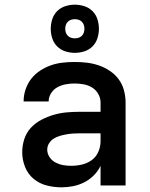

<svg xmlns="http://www.w3.org/2000/svg" viewBox="-20 -793 640 821"><path d="M243 8Q211 8 179.5 0Q148 -8 123.5 -28.5Q99 -49 87 -79.5Q75 -110 75 -142Q75 -171 84 -198.5Q93 -226 112 -246.5Q131 -267 156.5 -280.5Q182 -294 209.5 -302Q237 -310 265 -312.5Q293 -315 322 -315H410V-355Q410 -374 400 -391.5Q390 -409 373.5 -419Q357 -429 337.5 -432.5Q318 -436 299 -436Q280 -436 261 -432.5Q242 -429 225.5 -420Q209 -411 198.5 -394.5Q188 -378 188 -359Q188 -359 188 -359Q188 -359 188 -359Q188 -359 188 -359Q188 -359 188 -359H81Q81 -359 81 -359.5Q81 -360 81 -360Q81 -386 89.5 -411Q98 -436 113.5 -456Q129 -476 151 -490.5Q173 -505 197 -513.5Q221 -522 247 -525Q273 -528 299 -528Q325 -528 351 -525Q377 -522 402 -513.5Q427 -505 449.5 -490Q472 -475 487.5 -454Q503 -433 510 -407Q517 -381 517 -355V0H410V-84Q399 -61 381 -43Q363 -25 340.5 -13.5Q318 -2 293 3Q268 8 243 8ZM285 -84Q308 -84 331 -89.5Q354 -95 372.5 -108.5Q391 -122 400.5 -144Q410 -166 410 -189V-223H322Q307 -223 292.5 -222Q278 -221 264 -218.5Q250 -216 236 -212Q222 -208 210 -200.5Q198 -193 190 -180.5Q182 -168 182 -153Q182 -136 192 -121Q202 -106 217.5 -98Q233 -90 250 -87Q267 -84 285 -84ZM300 -567Q279 -567 259 -573.5Q239 -580 224.5 -594.5Q210 -609 203.5 -629Q197 -649 197 -670Q197 -691 203.5 -711Q210 -731 224.5 -745.5Q239 -760 259 -766.5Q279 -773 300 -773Q321 -773 341 -766.5Q361 -760 375.5 -745.5Q390 -731 396.5 -711Q403 -691 403 -670Q403 -649 396.5 -629Q390 -609 375.5 -594.5Q361 -580 341 -573.5Q321 -567 300 -567ZM300 -629Q308 -629 316 -631.5Q324 -634 330 -640Q336 -646 338.5 -654Q341 -662 341 -670Q341 -678 338.5 -686Q336 -694 330 -700Q324 -706 316 -708.5Q308 -711 300 -711Q292 -711 284 -708.5Q276 -706 270 -700Q264 -694 261.5 -686Q259 -678 259 -670Q259 -662 261.5 -654Q264 -646 270 -640Q276 -634 284 -631.5Q292 -629 300 -629Z"/></svg>

Font: Zed Mono Semibold Extended
Style: Regular
Weight: 600
Width: 7
Monospace: yes
Designer: Belleve Invis
Foundry: Belleve Invis
Version: Version 1.0.0; ttfautohint (v1.8.4)